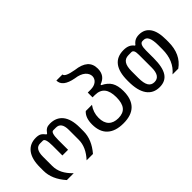

<svg xmlns="http://www.w3.org/2000/svg" viewBox="-31 -1313 1869 1869"><g transform="rotate(-45 903.0 -378.5)"><path d="M218.8 0Q168.9 -47.4 144.8 -95.9Q120.6 -144.5 120.6 -198.2V-325.2Q120.6 -436.5 192.9 -436.5H230.5Q262.7 -436.5 262.7 -335.4V-200.2H340.8V-335.4Q340.8 -436.5 372.1 -436.5H408.7Q483.4 -437.5 483.4 -332V-194.8Q483.4 -94.7 396 0H483.4Q575.2 -106.4 575.2 -221.7V-273.9Q575.2 -388.2 527.8 -447.8Q481 -505.4 397 -505.4Q366.2 -505.4 348.1 -495.6Q327.6 -484.4 306.6 -454.6H298.3Q276.9 -482.9 257.3 -494.1Q236.3 -505.4 202.1 -505.4Q119.1 -505.4 73.7 -447.8Q26.9 -388.2 26.9 -274.9V-225.1Q26.9 -108.9 124 0Z M1127.4 -223.1Q1127.4 -297.9 1100.6 -343.3Q1086.9 -366.2 1065.7 -384Q1044.4 -401.9 1014.2 -416.5V-426.3Q1105 -456.5 1105 -554.2Q1105 -620.1 1063.2 -656.5Q1021.5 -692.9 937.5 -702.6Q820.8 -722.7 820.8 -757.3H736.8Q736.8 -671.4 879.4 -645Q946.3 -636.7 982.9 -605Q999 -590.8 1007.3 -573.7Q1015.6 -556.6 1015.6 -539.6Q1015.6 -523.4 1008.8 -508.8Q1002 -494.1 988.8 -482.9Q959.5 -458.5 910.2 -458.5H870.1V-392.6H900.9Q969.2 -392.6 1002.4 -352.3Q1035.6 -312 1035.6 -229Q1035.6 -148.4 1003.9 -109.6Q972.2 -70.8 905.3 -70.8Q840.3 -70.8 805.4 -106.2Q770.5 -141.6 770.5 -210.4Q770.5 -284.7 814.9 -345.2H729.5Q680.2 -301.8 680.2 -209.5Q680.2 -106 738 -53Q795.9 0 904.3 0Q1016.6 0 1072 -56.6Q1127.4 -113.3 1127.4 -223.1Z M1561 -240.2V-347.7Q1561 -436.5 1601.6 -436.5H1617.7Q1682.1 -436.5 1682.1 -299.3V-242.2Q1682.1 -85 1578.6 0H1657.7Q1774.4 -81.5 1774.4 -252.4V-285.2Q1774.4 -394.5 1735.1 -450Q1695.8 -505.4 1621.6 -505.4Q1590.8 -505.4 1567.9 -494.4Q1544.9 -483.4 1524.9 -457H1518.1Q1499 -482.9 1472.7 -494.1Q1446.3 -505.4 1408.7 -505.4Q1317.9 -505.4 1272 -445.8Q1226.1 -386.2 1226.1 -268.1V-253.4Q1226.1 -128.4 1272 -64.2Q1317.9 0 1403.8 0Q1484.4 0 1522.7 -58.3Q1561 -116.7 1561 -240.2ZM1318.8 -210.9V-303.2Q1318.8 -371.1 1340.6 -403.3Q1362.3 -435.5 1406.7 -436L1449.2 -436.5Q1466.3 -436.5 1474.6 -419.4Q1482.4 -403.3 1482.4 -365.7V-189.5Q1482.4 -70.8 1401.9 -70.8Q1359.4 -70.8 1339.1 -104.7Q1318.8 -138.7 1318.8 -210.9Z"/></g></svg>

Font: Hack Dev
Style: Regular
Weight: 400
Designer: Christopher Simpkins
Foundry: Christopher Simpkins
Version: Version 2.0315